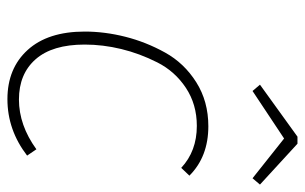

<svg xmlns="http://www.w3.org/2000/svg" viewBox="-172 -639 821 517"><g transform="rotate(90 238.5 -380.5)"><path d="M225 -650 208 -670 348 -771H367L477 -670L460 -650L353 -735ZM320 -531Q402 -531 453 -480L432 -458Q387 -500 319 -500Q261 -500 216.5 -470.5Q172 -441 148 -393.5Q124 -346 112 -296.5Q100 -247 100 -198Q100 -111 139.5 -66Q179 -21 248 -21Q317 -21 382 -68L399 -43Q330 10 247 10Q164 10 114.5 -44.5Q65 -99 65 -198Q65 -252 79 -307.5Q93 -363 121.5 -414.5Q150 -466 201.5 -498.5Q253 -531 320 -531Z"/></g></svg>

Font: Fira Sans UltraLight
Style: Italic
Weight: 200
Italic angle: -8°
Designer: Carrois Corporate & Edenspiekermann AG
Foundry: Carrois Corporate GbR & Edenspiekermann AG
Version: Version 4.203;PS 004.203;hotconv 1.0.88;makeotf.lib2.5.64775